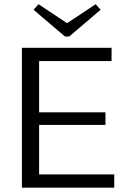

<svg xmlns="http://www.w3.org/2000/svg" viewBox="-20 -872 602 892"><path d="M447.5 -826.7 301.7 -702.5H281.7L135.8 -826.7L159.2 -852.5L291.7 -764.2L424.2 -852.5ZM81.7 0V-650H498.3V-588.3H161.7V-350H470V-291.7H161.7V-61.7H510.8V0Z"/></svg>

Font: Boon
Style: Regular
Weight: 400
Designer: Sungsit Sawaiwan
Foundry: FontUni
Version: Version 3.0